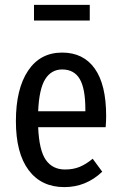

<svg xmlns="http://www.w3.org/2000/svg" viewBox="-20 -753 494 785"><path d="M412 -233H136Q140 -138 167.5 -99Q195 -60 246 -60Q279 -60 305 -70.5Q331 -81 359 -104L398 -51Q332 12 243 12Q149 12 97 -57.5Q45 -127 45 -258Q45 -389 94.5 -463.5Q144 -538 234 -538Q321 -538 367.5 -472.5Q414 -407 414 -279Q414 -257 412 -233ZM329 -305Q329 -391 306 -430Q283 -469 234 -469Q190 -469 165 -429.5Q140 -390 136 -298H329ZM347 -669H119V-733H347Z"/></svg>

Font: Fira Sans Extra Condensed
Style: Regular
Weight: 400
Width: 1
Designer: Carrois Corporate & Edenspiekermann AG
Foundry: Carrois Corporate GbR & Edenspiekermann AG
Version: Version 4.203